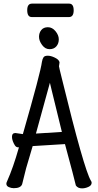

<svg xmlns="http://www.w3.org/2000/svg" viewBox="-20 -1024 540 1058"><path d="M432 14Q409 14 398 -2Q390 -38 338 -230L160 -219Q151 -186 124 -97L102 -9Q94 13 56 13Q42 13 28.5 7Q15 1 15 -12Q15 -17 19 -25Q53 -101 84 -211Q85 -211 85 -212H81Q69 -212 62 -223Q55 -234 50.5 -246.5Q46 -259 46 -270Q46 -291 65 -291L106 -285Q204 -626 211 -683Q214 -700 220 -708.5Q226 -717 243 -717Q260 -717 281 -707Q302 -697 306 -686Q308 -684 308 -679Q308 -674 306.5 -668.5Q305 -663 305 -659Q305 -655 321 -591Q443 -91 481 -28Q485 -23 485 -17Q485 -2 467 6Q449 14 432 14ZM178 -288 321 -297 264 -530 255 -568ZM253 -753Q229 -753 212 -776Q195 -799 195 -821Q195 -843 207.5 -858.5Q220 -874 244 -874Q268 -874 286 -852Q304 -830 304 -807Q304 -784 290.5 -768.5Q277 -753 253 -753ZM155 -930Q130 -930 130 -968Q130 -1004 156 -1004H361Q386 -1004 386 -967Q386 -930 360 -930Z"/></svg>

Font: LXGW WenKai Mono TC
Style: Bold
Weight: 700
Designer: LXGW / Fontworks Inc.
Foundry: LXGW / Fontworks Inc.
Version: Version 1.330